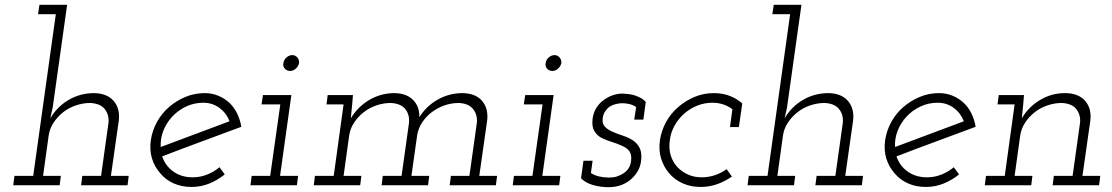

<svg xmlns="http://www.w3.org/2000/svg" viewBox="-20 -770 4623 798"><path d="M322 -39H400L431 -260Q434 -293 415.5 -316.5Q397 -340 355 -342Q325 -342 295.5 -332Q266 -322 242.5 -303.5Q219 -285 202.5 -260Q186 -235 182 -205L159 -39H233L228 0H35L40 -39H118L212 -711H138L144 -750H259L199 -323L189 -278Q217 -326 264 -354Q311 -382 368 -383Q423 -383 451 -352Q479 -321 474 -271L441 -39H515L510 0H317Z M983 -243Q900 -212 818.5 -182Q737 -152 654 -120Q667 -81 700.5 -57Q734 -33 781 -33Q812 -33 841 -44.5Q870 -56 892 -75Q898 -68 903 -60.5Q908 -53 914 -45Q884 -21 849.5 -7Q815 7 776 7Q735 7 701.5 -8Q668 -23 646 -50Q622 -77 611.5 -112Q601 -147 607 -188Q613 -228 633 -264Q653 -300 683.5 -326Q714 -352 751.5 -367.5Q789 -383 831 -383Q861 -383 887.5 -372Q914 -361 934 -342Q953 -324 965.5 -298.5Q978 -273 983 -243ZM825 -343Q787 -343 754 -327.5Q721 -312 696.5 -286Q672 -260 659 -227Q646 -194 648 -159Q720 -186 791 -212.5Q862 -239 934 -266Q921 -300 892 -321.5Q863 -343 825 -343Z M1026 -39H1103L1145 -336H1067L1073 -375H1191L1144 -39H1219L1214 0H1021ZM1158 -508Q1160 -522 1171 -531.5Q1182 -541 1195 -541Q1207 -541 1215.5 -531.5Q1224 -522 1223 -508Q1220 -494 1209 -484.5Q1198 -475 1186 -475Q1173 -475 1164 -484.5Q1155 -494 1158 -508Z M1854 -39H1931L1962 -260Q1965 -293 1946.5 -316.5Q1928 -340 1887 -342Q1856 -342 1827.5 -332Q1799 -322 1775.5 -304.5Q1752 -287 1735.5 -262.5Q1719 -238 1714 -209L1690 -39H1764L1759 0H1566L1571 -39H1649L1680 -260Q1683 -293 1664.5 -316.5Q1646 -340 1604 -342Q1574 -342 1544.5 -332Q1515 -322 1491.5 -303.5Q1468 -285 1451.5 -260Q1435 -235 1431 -205L1408 -39H1482L1477 0H1284L1289 -39H1367L1408 -336H1337L1342 -375H1447L1444 -339Q1442 -322 1441 -308.5Q1440 -295 1438 -278Q1466 -325 1513 -353.5Q1560 -382 1617 -383Q1668 -383 1696 -355.5Q1724 -328 1723 -283Q1751 -328 1797.5 -355Q1844 -382 1899 -383Q1955 -383 1982.5 -352Q2010 -321 2005 -271L1972 -39H2046L2041 0H1849Z M2116 -39H2193L2235 -336H2157L2163 -375H2281L2234 -39H2309L2304 0H2111ZM2248 -508Q2250 -522 2261 -531.5Q2272 -541 2285 -541Q2297 -541 2305.5 -531.5Q2314 -522 2313 -508Q2310 -494 2299 -484.5Q2288 -475 2276 -475Q2263 -475 2254 -484.5Q2245 -494 2248 -508Z M2395 -29 2405 -102H2443L2436 -51Q2451 -41 2470.5 -36.5Q2490 -32 2512 -32Q2530 -32 2544 -36.5Q2558 -41 2572 -50Q2585 -59 2593 -71.5Q2601 -84 2603 -102Q2606 -128 2595.5 -142Q2585 -156 2565 -164Q2546 -173 2523 -180Q2500 -187 2480 -197Q2461 -207 2450 -225.5Q2439 -244 2443 -277Q2447 -304 2459.5 -323Q2472 -342 2490 -355Q2508 -368 2528 -374.5Q2548 -381 2566 -381Q2570 -381 2582.5 -380Q2595 -379 2610 -376Q2625 -372 2640 -364.5Q2655 -357 2664 -346L2654 -273H2616L2624 -325Q2611 -334 2596 -337.5Q2581 -341 2566 -341Q2554 -341 2539.5 -337.5Q2525 -334 2514 -327Q2503 -319 2495 -307Q2487 -295 2485 -278Q2482 -256 2494 -243.5Q2506 -231 2525.5 -222.5Q2545 -214 2568 -206.5Q2591 -199 2610 -187Q2628 -175 2638 -156Q2648 -137 2645 -105Q2643 -84 2634.5 -66Q2626 -48 2610 -32Q2593 -14 2567.5 -3Q2542 8 2509 8Q2476 8 2444.5 -1Q2413 -10 2395 -29Z M3022 -36Q2993 -16 2960.5 -4.5Q2928 7 2892 7Q2851 7 2817.5 -8Q2784 -23 2761 -50Q2738 -77 2727.5 -112Q2717 -147 2723 -188Q2729 -228 2749 -264Q2769 -300 2800 -326Q2830 -352 2867.5 -367.5Q2905 -383 2947 -383Q2983 -383 3013 -371.5Q3043 -360 3065 -340L3051 -242H3014L3024 -316Q3007 -329 2986 -336Q2965 -343 2941 -343Q2908 -343 2878 -331Q2848 -319 2824 -298Q2800 -277 2784 -248.5Q2768 -220 2764 -188Q2759 -154 2767.5 -125Q2776 -96 2796 -75Q2814 -56 2839.5 -44.5Q2865 -33 2897 -33Q2925 -33 2951.5 -42Q2978 -51 3000 -67Z M3374 -39H3452L3483 -260Q3486 -293 3467.5 -316.5Q3449 -340 3407 -342Q3377 -342 3347.5 -332Q3318 -322 3294.5 -303.5Q3271 -285 3254.5 -260Q3238 -235 3234 -205L3211 -39H3285L3280 0H3087L3092 -39H3170L3264 -711H3190L3196 -750H3311L3251 -323L3241 -278Q3269 -326 3316 -354Q3363 -382 3420 -383Q3475 -383 3503 -352Q3531 -321 3526 -271L3493 -39H3567L3562 0H3369Z M4035 -243Q3952 -212 3870.5 -182Q3789 -152 3706 -120Q3719 -81 3752.5 -57Q3786 -33 3833 -33Q3864 -33 3893 -44.5Q3922 -56 3944 -75Q3950 -68 3955 -60.5Q3960 -53 3966 -45Q3936 -21 3901.5 -7Q3867 7 3828 7Q3787 7 3753.5 -8Q3720 -23 3698 -50Q3674 -77 3663.5 -112Q3653 -147 3659 -188Q3665 -228 3685 -264Q3705 -300 3735.5 -326Q3766 -352 3803.5 -367.5Q3841 -383 3883 -383Q3913 -383 3939.5 -372Q3966 -361 3986 -342Q4005 -324 4017.5 -298.5Q4030 -273 4035 -243ZM3877 -343Q3839 -343 3806 -327.5Q3773 -312 3748.5 -286Q3724 -260 3711 -227Q3698 -194 3700 -159Q3772 -186 3843 -212.5Q3914 -239 3986 -266Q3973 -300 3944 -321.5Q3915 -343 3877 -343Z M4360 -39H4438L4469 -260Q4472 -293 4453.5 -316.5Q4435 -340 4393 -342Q4363 -342 4333.5 -332Q4304 -322 4280.5 -303.5Q4257 -285 4240.5 -260Q4224 -235 4220 -205L4197 -39H4271L4266 0H4073L4078 -39H4156L4197 -336H4126L4131 -375H4236L4233 -339Q4231 -322 4230 -308.5Q4229 -295 4227 -278Q4254 -325 4302 -354Q4350 -383 4406 -383Q4461 -383 4489 -352Q4517 -321 4512 -271L4479 -39H4553L4548 0H4355Z"/></svg>

Font: Josefin Slab
Style: Italic
Weight: 400
Italic angle: -12°
Designer: Santiago Orozco
Foundry: Typemade
Version: Version 2.000